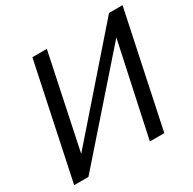

<svg xmlns="http://www.w3.org/2000/svg" viewBox="-156 -873 1043 1035"><g transform="rotate(-30 365.5 -355.0)"><path d="M20 0 169.9 -710H259.8L137.2 -127L647 -710H731L581.1 0H491.2L615.2 -576.2L108.9 0Z"/></g></svg>

Font: Rawline Medium
Style: Italic
Weight: 500
Italic angle: -12°
Designer: Matt McInerney, Pablo Impallari, Rodrigo Fuenzalida
Foundry: Matt McInerney, Pablo Impallari, Rodrigo Fuenzalida
Version: Version 4.020;PS 004.020;hotconv 1.0.88;makeotf.lib2.5.64775